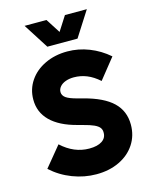

<svg xmlns="http://www.w3.org/2000/svg" viewBox="-136 -1016 881 1117"><g transform="rotate(-15 304.5 -458.0)"><path d="M35.2 -90.8 134.8 -211.9Q210.9 -141.6 302.7 -141.6Q352.1 -141.6 379.4 -159.7Q406.7 -177.7 406.2 -210Q406.7 -227.5 397.2 -240Q387.7 -252.4 365.2 -262.7Q342.8 -272.9 302.7 -283.2L270.5 -292Q167 -318.8 113.5 -371.8Q60.1 -424.8 60.5 -501Q60.5 -563 94.5 -613.3Q128.4 -663.6 188.5 -692.1Q248.5 -720.7 323.2 -720.7Q390.1 -720.7 453.9 -695.8Q517.6 -670.9 570.3 -625L472.7 -502.9Q436.5 -535.2 399.2 -550.3Q361.8 -565.4 321.3 -565.4Q293.9 -565.4 271.7 -557.4Q249.5 -549.3 237.1 -534.7Q224.6 -520 224.6 -502Q225.1 -481 244.4 -467.3Q263.7 -453.6 310.5 -441.4L343.8 -432.6Q460.4 -402.3 515.9 -349.1Q571.3 -295.9 571.3 -213.9Q571.3 -147.9 537.4 -96.2Q503.4 -44.4 442.9 -15.4Q382.3 13.7 304.7 13.7Q231.4 13.7 160.9 -13.4Q90.3 -40.5 35.2 -90.8ZM254.4 -928.7 310.1 -841.8 365.7 -928.7H497.6L400.9 -777.3H219.2L122.6 -928.7Z"/></g></svg>

Font: Wanted Sans ExtraBold
Style: Regular
Weight: 800
Designer: Original Design by Kil Hyung-jin and Kang Hanbin, Wanted Lab, Inc; Hangeul from Source Han Sans by Jang Soo-young and Ka
Foundry: Wanted Lab, Inc.
Version: Version 1.003